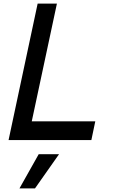

<svg xmlns="http://www.w3.org/2000/svg" viewBox="-20 -785 632 1076"><path d="M191 -765H299L158 -105H514L492 0H28ZM197 79H311L176 271H89Z"/></svg>

Font: Application Medium
Style: Italic
Weight: 500
Italic angle: -12°
Designer: Wei Huang
Foundry: Wei Huang
Version: Version 0.012